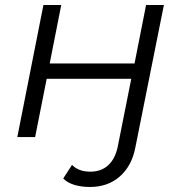

<svg xmlns="http://www.w3.org/2000/svg" viewBox="-20 -546 722 765"><path d="M232 165 267 111Q293 138 340 138Q383 138 411 112.5Q439 87 449 39L503 -232H166L120 0H49L153 -526H224L178 -293H516L562 -526H633L519 43Q505 115 457.5 157Q410 199 338 199Q304 199 276 190.5Q248 182 232 165Z"/></svg>

Font: Montserrat Alternates
Style: Italic
Weight: 400
Italic angle: -11.3°
Designer: Julieta Ulanovsky
Foundry: Julieta Ulanovsky
Version: Version 7.200